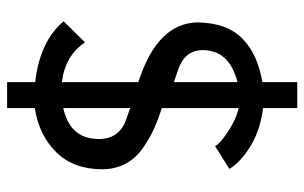

<svg xmlns="http://www.w3.org/2000/svg" viewBox="-178 -643 856 540"><g transform="rotate(90 250.0 -373.0)"><path d="M211 -119Q137 -128 99 -184L40 -124Q96 -57 211 -44V35H284V-43Q359 -54 408 -103Q456 -152 456 -232Q456 -312 384 -355Q345 -381 284 -400V-616Q314 -610 349 -587Q384 -564 391 -550L455 -590Q437 -621 392 -649Q346 -677 284 -685V-781H211V-683Q130 -669 88 -626Q45 -584 43 -503Q43 -388 211 -334ZM211 -434 176 -446Q121 -465 121 -515Q121 -590 211 -613ZM371 -223Q371 -142 284 -123V-311L313 -301Q371 -282 371 -223Z"/></g></svg>

Font: Sawarabi Gothic
Style: Regular
Weight: 400
Designer: mshio (mshio@users.sourceforge.jp)
Version: Version 20141215